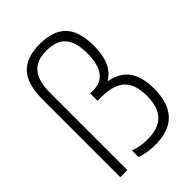

<svg xmlns="http://www.w3.org/2000/svg" viewBox="-220 -835 940 940"><g transform="rotate(-45 250.0 -365.0)"><path d="M286 10Q262 10 235.5 6Q209 2 186 -6V-52Q208 -44 230.5 -40Q253 -36 278 -36Q354 -36 390.5 -74Q427 -112 427 -190Q427 -270 388 -306.5Q349 -343 264 -343H239V-394H262Q314 -394 341 -432Q368 -470 368 -543Q368 -621 336 -657.5Q304 -694 235 -694Q167 -694 134.5 -655Q102 -616 102 -534V0H53V-539Q53 -643 97.5 -691.5Q142 -740 235 -740Q328 -740 372.5 -693Q417 -646 417 -546Q417 -484 399 -442Q381 -400 344 -379V-375Q412 -362 444.5 -316.5Q477 -271 477 -190Q477 10 286 10Z"/></g></svg>

Font: M PLUS 1 Code Light
Style: Regular
Weight: 300
Designer: Coji Morishita
Foundry: UNDERFOREST DESIGN
Version: Version 1.002